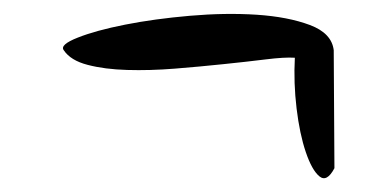

<svg xmlns="http://www.w3.org/2000/svg" viewBox="-20 -402 543 275"><path d="M459 -161.1Q448.2 -140.6 437.5 -149.4Q426.8 -158.2 418 -184.1Q409.2 -210 404.8 -246.6Q400.4 -283.2 402.3 -319.3Q387.7 -320.3 360.4 -316.9Q333 -313.5 299.8 -310.1Q266.6 -306.6 230.5 -303.7Q194.3 -300.8 162.1 -301.8Q129.9 -302.7 105.5 -309.1Q81.1 -315.4 71.3 -330.1Q65.4 -337.9 91.3 -348.1Q117.2 -358.4 159.2 -366.7Q201.2 -375 252 -379.4Q302.7 -383.8 347.7 -380.9Q392.6 -377.9 423.8 -366.2Q455.1 -354.5 458 -330.1Z"/></svg>

Font: Nothing You Could Do
Style: Regular
Weight: 400
Version: Version 1.005